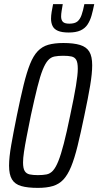

<svg xmlns="http://www.w3.org/2000/svg" viewBox="-20 -905 478 933"><path d="M164 8Q114 8 83 -1Q52 -10 38 -33.5Q24 -57 24 -100Q24 -140 34.5 -200Q45 -260 62 -344Q80 -432 95 -493Q110 -554 126 -594Q142 -634 163.5 -656.5Q185 -679 215 -687.5Q245 -696 288 -696Q338 -696 369 -686.5Q400 -677 414 -654Q428 -631 428 -588Q428 -548 418 -488.5Q408 -429 390 -344Q372 -257 357 -196Q342 -135 325.5 -95Q309 -55 288 -32.5Q267 -10 237 -1Q207 8 164 8ZM164 -54Q189 -54 206.5 -57.5Q224 -61 237.5 -76Q251 -91 263.5 -122Q276 -153 290 -207Q304 -261 321 -344Q340 -433 349 -487.5Q358 -542 358 -571Q358 -601 350.5 -614Q343 -627 327.5 -630.5Q312 -634 287 -634Q263 -634 245 -630.5Q227 -627 213.5 -612Q200 -597 187.5 -566Q175 -535 161.5 -481Q148 -427 130 -344Q118 -285 109.5 -241Q101 -197 96.5 -166.5Q92 -136 92 -116Q92 -87 100 -74Q108 -61 124 -57.5Q140 -54 164 -54ZM314 -747Q281 -747 262 -755Q243 -763 235.5 -778.5Q228 -794 228 -814Q228 -829 231 -847.5Q234 -866 238 -885H285Q282 -867 279.5 -852Q277 -837 277 -825Q277 -808 285.5 -799Q294 -790 317 -790Q343 -790 356 -800.5Q369 -811 376.5 -832.5Q384 -854 390 -885H438Q432 -855 425 -830Q418 -805 405.5 -786Q393 -767 371 -757Q349 -747 314 -747Z"/></svg>

Font: Saira ExtraCondensed
Style: Italic
Weight: 400
Width: 2
Italic angle: -12°
Designer: Hector Gatti with collaboration of the Omnibus-Type team
Foundry: Omnibus-Type
Version: Version 1.101